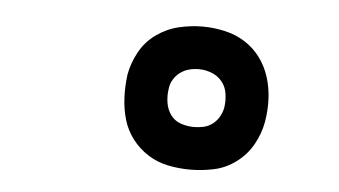

<svg xmlns="http://www.w3.org/2000/svg" viewBox="-33 -847 666 377"><g transform="rotate(5 300.0 -659.0)"><path d="M353 -518Q330 -518 308.5 -522.5Q287 -527 269 -538.5Q251 -550 238 -567Q225 -584 219 -604.5Q213 -625 212 -647.5Q211 -670 214 -693Q218 -716 230 -738Q242 -760 262.5 -774.5Q283 -789 306.5 -794.5Q330 -800 353 -800Q375 -800 397 -795Q419 -790 437 -778.5Q455 -767 467.5 -750Q480 -733 486.5 -712.5Q493 -692 494 -669.5Q495 -647 491 -624Q487 -601 475 -579.5Q463 -558 443 -543Q423 -528 399.5 -523Q376 -518 353 -518ZM353 -602Q362 -602 371.5 -604Q381 -606 389 -612Q397 -618 402 -626.5Q407 -635 409 -645Q411 -659 409 -672.5Q407 -686 399 -696Q391 -706 378.5 -711Q366 -716 353 -716Q343 -716 333.5 -713.5Q324 -711 316 -705Q308 -699 303 -690.5Q298 -682 297 -672Q295 -659 297 -645.5Q299 -632 306.5 -621.5Q314 -611 326.5 -606.5Q339 -602 353 -602Z"/></g></svg>

Font: Iosevka Slab Medium Extended
Style: Italic
Weight: 500
Width: 7
Italic angle: -9°
Monospace: yes
Designer: Belleve Invis
Foundry: Belleve Invis
Version: Version 11.1.0; ttfautohint (v1.8.3)